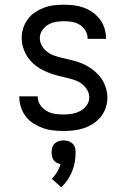

<svg xmlns="http://www.w3.org/2000/svg" viewBox="-20 -548 540 815"><path d="M249 8Q227 8 205 5.5Q183 3 162 -4.5Q141 -12 122 -24Q103 -36 89.5 -53.5Q76 -71 69 -92.5Q62 -114 62 -136V-139H140V-138Q140 -119 150.5 -103Q161 -87 177 -77.5Q193 -68 211.5 -65Q230 -62 249 -62Q267 -62 285.5 -65Q304 -68 320 -76.5Q336 -85 347.5 -100.5Q359 -116 359 -134Q359 -152 349.5 -167.5Q340 -183 326 -193Q312 -203 295.5 -208.5Q279 -214 262 -218Q245 -222 228.5 -226Q212 -230 195.5 -236Q179 -242 163.5 -249.5Q148 -257 134 -267.5Q120 -278 108.5 -291Q97 -304 89 -319.5Q81 -335 76.5 -352Q72 -369 72 -386Q72 -408 78.5 -428.5Q85 -449 98 -466.5Q111 -484 129 -496Q147 -508 167 -515.5Q187 -523 208.5 -525.5Q230 -528 251 -528Q273 -528 294 -525.5Q315 -523 335.5 -515.5Q356 -508 373.5 -495.5Q391 -483 404 -466Q417 -449 423.5 -428Q430 -407 430 -386V-383H352V-384Q352 -402 343 -417.5Q334 -433 319 -442.5Q304 -452 286.5 -455Q269 -458 251 -458Q234 -458 216.5 -455Q199 -452 184 -443Q169 -434 159 -419Q149 -404 149 -386Q149 -369 158 -353.5Q167 -338 181 -327.5Q195 -317 211.5 -311.5Q228 -306 245 -302Q262 -298 279 -294Q296 -290 312.5 -284.5Q329 -279 344.5 -271Q360 -263 373.5 -252.5Q387 -242 399 -229Q411 -216 419 -200.5Q427 -185 431.5 -168Q436 -151 436 -134Q436 -112 429 -91Q422 -70 408 -52.5Q394 -35 375.5 -23Q357 -11 336 -4Q315 3 293 5.5Q271 8 249 8ZM240 247 200 211Q213 198 222.5 182Q232 166 237 149Q229 147 221 143Q213 139 208 132Q203 125 201 116Q199 107 199 99Q199 88 202 78Q205 68 212.5 61Q220 54 230 51Q240 48 250 48Q260 48 270 51Q280 54 287.5 61Q295 68 298 78Q301 88 301 99Q301 119 297.5 139.5Q294 160 286 179.5Q278 199 266.5 216Q255 233 240 247Z"/></svg>

Font: Iosevka Term SS14
Style: Regular
Weight: 400
Monospace: yes
Designer: Belleve Invis
Foundry: Belleve Invis
Version: Version 24.1.1; ttfautohint (v1.8.4)